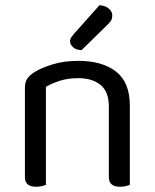

<svg xmlns="http://www.w3.org/2000/svg" viewBox="-20 -707 590 732"><path d="M395 -301Q395 -357 363.5 -383Q332 -409 279 -409Q239 -409 208 -399Q177 -389 155 -376V-2Q150 0 140 2.5Q130 5 118 5Q75 5 75 -31V-372Q75 -393 83.5 -406.5Q92 -420 113 -433Q139 -449 182 -462Q225 -475 279 -475Q370 -475 422.5 -434Q475 -393 475 -305V-2Q470 0 459.5 2.5Q449 5 438 5Q395 5 395 -31ZM359 -687Q381 -686 394.5 -674.5Q408 -663 408 -649Q408 -635 402 -626.5Q396 -618 382 -605L291 -516Q271 -516 259 -526.5Q247 -537 247 -550Q247 -558 252 -565Q257 -572 262 -578Z"/></svg>

Font: Baloo Chettan 2
Style: Regular
Weight: 400
Designer: Maithili Shingre, Unnati Kotecha and Ek Type
Foundry: Ek Type
Version: Version 1.640;hotconv 1.0.111;makeotfexe 2.5.65597; ttfautoh